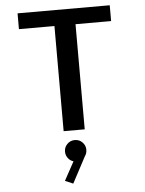

<svg xmlns="http://www.w3.org/2000/svg" viewBox="-64 -751 838 1107"><g transform="rotate(-5 355.0 -197.0)"><path d="M613.5 -700V-608.5H407.5V0H285.5V-608.5H80V-700ZM406.5 117.5Q406.5 139 394.5 155.5L314.5 306L268 286L327 178Q308 172.5 295.5 156Q283 139.5 283 117.5Q283 93 301 74.8Q319 56.5 345 56.5Q371 56.5 388.8 74.8Q406.5 93 406.5 117.5Z"/></g></svg>

Font: League Mono Medium
Style: Regular
Weight: 500
Width: 6
Designer: Tyler Finck
Foundry: The League of Moveable Type / Tyler Finck
Version: Version 2.300;RELEASE